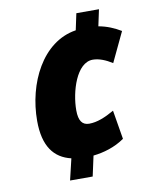

<svg xmlns="http://www.w3.org/2000/svg" viewBox="-83 -788 695 861"><g transform="rotate(-10 264.5 -357.0)"><path d="M166 10H269L289 -82C336 -87 388 -102 432 -133L410 -265C368 -241 331 -226 295 -226C264 -226 248 -247 248 -295C248 -380 286 -506 360 -506C388 -506 418 -494 448 -475L512 -610C482 -628 450 -642 411 -649L427 -724H324L308 -649C152 -625 67 -448 67 -279C67 -163 112 -105 189 -87Z"/></g></svg>

Font: Noto Sans UI SemiCondensed Black
Style: Italic
Weight: 900
Width: 4
Italic angle: -372°
Designer: Monotype Design Team
Foundry: Monotype Imaging Inc.
Version: Version 1.901